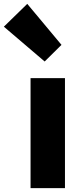

<svg xmlns="http://www.w3.org/2000/svg" viewBox="-86 -973 427 993"><path d="M72 0H250V-569H72ZM145 -655 232 -741 55 -953 -66 -835Z"/></svg>

Font: Noto Sans CJK TC Black
Style: Regular
Weight: 900
Designer: Ryoko NISHIZUKA 西塚涼子 (kana, bopomofo & ideographs); Paul D. Hunt (Latin, Greek & Cyrillic); Sandoll Communications 산돌커뮤니
Foundry: Adobe
Version: Version 2.004;hotconv 1.0.118;makeotfexe 2.5.65603